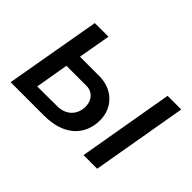

<svg xmlns="http://www.w3.org/2000/svg" viewBox="-96 -752 985 985"><g transform="rotate(45 396.5 -260.0)"><path d="M37 0H281C422 0 500 -76 500 -187C500 -276 434 -344 336 -344H196L227 -520H128ZM566 0H665L755 -520H656ZM149 -81 180 -262H326C369 -262 398 -229 398 -183C398 -120 352 -82 295 -82Z"/></g></svg>

Font: Fixel Display Medium
Style: Italic
Weight: 500
Italic angle: -10°
Designer: AlfaBravo + MacPaw
Foundry: Kyrylo Tkachov, Marchela Mozhyna, Serhii Makarenko, Maria Weinstein, Zakhar Kryvoshyya
Version: Version 1.210;Glyphs 3.2 (3217)